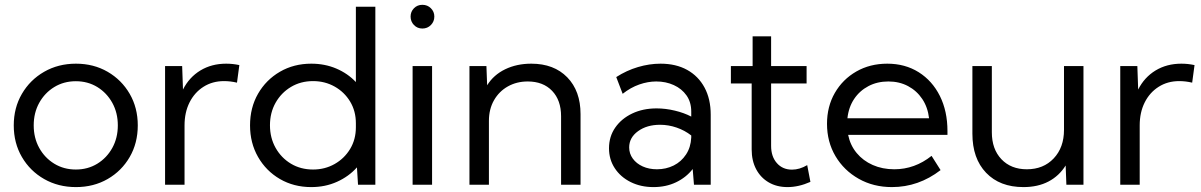

<svg xmlns="http://www.w3.org/2000/svg" viewBox="-20 -760 4942 790"><path d="M292.5 9.8Q219.7 9.8 161.6 -23.4Q103.5 -56.6 70.1 -114Q36.6 -171.4 36.6 -244.1Q36.6 -316.4 70.1 -373.8Q103.5 -431.2 161.6 -464.6Q219.7 -498 292.5 -498Q365.2 -498 422.9 -464.6Q480.5 -431.2 513.7 -373.8Q546.9 -316.4 546.9 -244.1Q546.9 -171.4 513.7 -114Q480.5 -56.6 422.9 -23.4Q365.2 9.8 292.5 9.8ZM292 -62.5Q341.3 -62.5 380.4 -86.4Q419.4 -110.4 442.1 -151.4Q464.8 -192.4 464.8 -244.1Q464.8 -295.9 442.1 -336.9Q419.4 -377.9 380.4 -401.9Q341.3 -425.8 292 -425.8Q242.7 -425.8 203.4 -401.9Q164.1 -377.9 141.4 -336.9Q118.7 -295.9 118.7 -244.1Q118.7 -192.4 141.4 -151.4Q164.1 -110.4 203.4 -86.4Q242.7 -62.5 292 -62.5Z M739.3 0H659.2V-488.3H729.5L732.9 -391.6Q758.3 -441.9 804.4 -470Q850.6 -498 910.6 -498Q923.8 -498 937.5 -496.6Q951.2 -495.1 964.8 -492.2L955.1 -419.9Q928.2 -426.3 901.9 -426.3Q854 -426.3 817.1 -402.8Q780.3 -379.4 759.8 -338.4Q739.3 -297.4 739.3 -244.1Z M1524.4 0H1453.1L1448.7 -71.3Q1415 -33.7 1366.7 -12Q1318.4 9.8 1260.7 9.8Q1189 9.8 1131.8 -23.4Q1074.7 -56.6 1041.7 -114.3Q1008.8 -171.9 1008.8 -244.1Q1008.8 -316.9 1041.7 -374.3Q1074.7 -431.6 1131.8 -464.8Q1189 -498 1260.7 -498Q1316.4 -498 1363.5 -478Q1410.6 -458 1444.3 -422.4V-732.4H1524.4ZM1268.1 -62.5Q1316.9 -62.5 1356.9 -85.2Q1397 -107.9 1420.7 -147.2Q1444.3 -186.5 1444.3 -236.3V-252.9Q1444.3 -302.7 1420.7 -342Q1397 -381.3 1356.9 -403.8Q1316.9 -426.3 1268.1 -426.3Q1217.3 -426.3 1177.2 -402.3Q1137.2 -378.4 1114 -337.4Q1090.8 -296.4 1090.8 -244.6Q1090.8 -192.9 1114 -151.6Q1137.2 -110.4 1177.2 -86.4Q1217.3 -62.5 1268.1 -62.5Z M1717.8 -642.6Q1697.3 -642.6 1683.3 -657Q1669.4 -671.4 1669.4 -691.9Q1669.4 -711.9 1683.3 -726.1Q1697.3 -740.2 1717.8 -740.2Q1738.8 -740.2 1752.9 -726.1Q1767.1 -711.9 1767.1 -691.9Q1767.1 -671.4 1752.9 -657Q1738.8 -642.6 1717.8 -642.6ZM1757.8 0H1677.7V-488.3H1757.8Z M2368.7 0H2288.6V-281.7Q2288.6 -347.7 2251.7 -386.2Q2214.8 -424.8 2151.4 -424.8Q2106 -424.8 2069.8 -404.5Q2033.7 -384.3 2012.7 -347.7Q1991.7 -311 1991.7 -262.7V0H1911.6V-488.3H1981.4L1984.4 -409.2Q2011.2 -452.1 2058.8 -475.1Q2106.4 -498 2166 -498Q2259.3 -498 2314 -441.9Q2368.7 -385.7 2368.7 -290.5Z M2904.3 0H2835.4L2830.1 -64.5Q2803.2 -29.8 2761.7 -10Q2720.2 9.8 2668.9 9.8Q2616.2 9.8 2574.7 -11Q2533.2 -31.7 2509.5 -67.9Q2485.8 -104 2485.8 -149.9Q2485.8 -198.2 2511.5 -235.1Q2537.1 -272 2581.3 -293Q2625.5 -314 2681.6 -314Q2718.3 -314 2756.3 -304.9Q2794.4 -295.9 2824.2 -280.3V-300.8Q2824.2 -339.8 2804.7 -367.4Q2785.2 -395 2752.4 -409.9Q2719.7 -424.8 2680.2 -424.8Q2646 -424.8 2610.4 -412.4Q2574.7 -399.9 2542 -374L2515.6 -442.9Q2558.1 -470.2 2605 -484.1Q2651.9 -498 2697.8 -498Q2761.2 -498 2807.4 -472.4Q2853.5 -446.8 2878.9 -399.7Q2904.3 -352.5 2904.3 -288.1ZM2683.1 -63.5Q2720.7 -63.5 2752 -79.1Q2783.2 -94.7 2802.7 -124.3Q2822.3 -153.8 2824.2 -194.3V-202.6Q2797.4 -223.6 2763.9 -235.1Q2730.5 -246.6 2695.8 -246.6Q2641.6 -246.6 2605.2 -220.2Q2568.8 -193.8 2568.8 -153.3Q2568.8 -127.9 2583.7 -107.4Q2598.6 -86.9 2624.5 -75.2Q2650.4 -63.5 2683.1 -63.5Z M3314.5 -11.7Q3266.1 9.8 3220.2 9.8Q3176.3 9.8 3143.1 -9.5Q3109.9 -28.8 3091.3 -63.7Q3072.8 -98.6 3072.8 -145V-416.5H2987.3V-488.3H3076.7V-610.4H3152.8V-488.3H3298.8V-416.5H3152.8V-159.7Q3152.8 -115.7 3176.5 -88.9Q3200.2 -62 3238.8 -62Q3270 -62 3301.3 -80.6Z M3850.1 -60.1Q3759.3 9.8 3649.9 9.8Q3573.7 9.8 3513.2 -24.4Q3452.6 -58.6 3417.7 -117.4Q3382.8 -176.3 3382.8 -250.5Q3382.8 -321.8 3415 -377.7Q3447.3 -433.6 3503.4 -465.8Q3559.6 -498 3630.9 -498Q3704.1 -498 3760 -462.9Q3815.9 -427.7 3847.2 -365.2Q3878.4 -302.7 3878.4 -220.7V-205.1H3469.7Q3478.5 -162.1 3504.9 -130.4Q3531.2 -98.6 3571 -81.1Q3610.8 -63.5 3659.7 -63.5Q3743.7 -63.5 3813 -118.7ZM3466.8 -273.4H3802.7Q3797.4 -318.8 3774.7 -352.8Q3752 -386.7 3716.1 -405.8Q3680.2 -424.8 3635.3 -424.8Q3589.8 -424.8 3553.5 -405.8Q3517.1 -386.7 3494.4 -352.8Q3471.7 -318.8 3466.8 -273.4Z M4438 0H4367.7L4364.7 -79.1Q4337.9 -36.1 4294.2 -13.2Q4250.5 9.8 4190.9 9.8Q4093.8 9.8 4037.4 -49.1Q3981 -107.9 3981 -210V-488.3H4061V-215.8Q4061 -146.5 4100.3 -105Q4139.6 -63.5 4205.1 -63.5Q4273.4 -63.5 4315.7 -108.4Q4357.9 -153.3 4357.9 -225.6V-488.3H4438Z M4669.4 0H4589.4V-488.3H4659.7L4663.1 -391.6Q4688.5 -441.9 4734.6 -470Q4780.8 -498 4840.8 -498Q4854 -498 4867.7 -496.6Q4881.3 -495.1 4895 -492.2L4885.3 -419.9Q4858.4 -426.3 4832 -426.3Q4784.2 -426.3 4747.3 -402.8Q4710.4 -379.4 4689.9 -338.4Q4669.4 -297.4 4669.4 -244.1Z"/></svg>

Font: Kumbh Sans
Style: Regular
Weight: 400
Version: Version 1.005